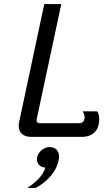

<svg xmlns="http://www.w3.org/2000/svg" viewBox="-20 -670 548 940"><path d="M222.5 50C195 50 168.3 72.5 161.7 100C160.8 103.3 160.8 106.7 160.8 110C160.8 132.5 177.5 150 201.7 150C192.5 190.8 145.8 230 113.3 250H155C175.8 239.2 250 194.2 266.7 116.7C268.3 110 269.2 103.3 269.2 97.5C269.2 66.7 250 50 222.5 50ZM133.3 0H383.3C419.2 0 454.2 -18.3 462.5 -58.3C465 -69.2 465.8 -78.3 465.8 -85.8C465.8 -112.5 455.8 -125 455.8 -125H385C385 -125 394.2 -110 394.2 -95C394.2 -92.5 394.2 -90 393.3 -87.5C390.8 -75 385 -66.7 364.2 -66.7H180.8C165.8 -66.7 159.2 -70 159.2 -80.8C159.2 -84.2 160 -87.5 160.8 -91.7L280 -650H196.7L74.2 -75C72.5 -67.5 71.7 -60 71.7 -53.3C71.7 -16.7 96.7 0 133.3 0Z"/></svg>

Font: BoonHome
Style: Book Oblique
Weight: 400
Italic angle: -12°
Designer: Sungsit Sawaiwan
Foundry: Sungsit Sawaiwan
Version: Version 0.2